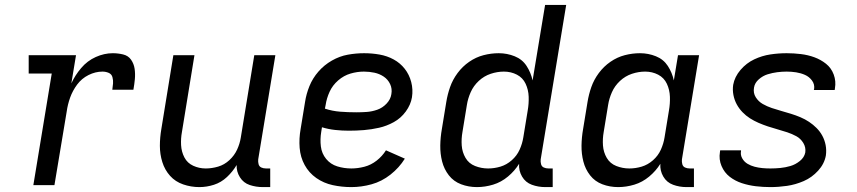

<svg xmlns="http://www.w3.org/2000/svg" viewBox="-20 -755 3496 783"><path d="M116 0H202L252 -300Q256 -329 266 -357Q276 -385 294.5 -410Q313 -435 341 -449Q369 -463 398 -463Q411 -463 423 -458Q435 -453 438.5 -440.5Q442 -428 441 -415Q440 -402 438 -389H524Q528 -411 530 -432.5Q532 -454 529 -474.5Q526 -495 514.5 -511.5Q503 -528 482 -533Q461 -538 440 -538Q405 -538 370.5 -522.5Q336 -507 311 -477.5Q286 -448 271 -415L290 -530H97V-455H191Z M793 8Q823 8 852.5 -1.5Q882 -11 905.5 -33Q929 -55 945 -82Q944 -55 958.5 -32Q973 -9 998.5 -0.5Q1024 8 1052 8H1082V-68H1065Q1054 -68 1045.5 -72Q1037 -76 1034.5 -85.5Q1032 -95 1033 -105L1103 -530H1017L962 -194Q958 -169 947 -145Q936 -121 915.5 -102Q895 -83 869.5 -75.5Q844 -68 819 -68Q792 -68 768 -79Q744 -90 732 -113Q720 -136 718.5 -163Q717 -190 722 -217L773 -530H687L638 -229Q632 -194 632 -160Q632 -126 642 -94Q652 -62 673.5 -38Q695 -14 727 -3Q759 8 793 8Z M1413 8Q1454 8 1495.5 -3.5Q1537 -15 1572.5 -43Q1608 -71 1631 -108L1554 -142Q1539 -118 1516 -100Q1493 -82 1466 -75Q1439 -68 1413 -68Q1383 -68 1355.5 -76.5Q1328 -85 1310 -107Q1292 -129 1288.5 -158Q1285 -187 1290 -217L1293 -236Q1319 -228 1347 -225Q1375 -222 1403 -222Q1434 -222 1464.5 -224.5Q1495 -227 1526 -234Q1557 -241 1586 -257Q1615 -273 1635 -300.5Q1655 -328 1660 -358Q1665 -390 1657 -420.5Q1649 -451 1630.5 -474.5Q1612 -498 1585.5 -512.5Q1559 -527 1528 -532.5Q1497 -538 1465 -538Q1432 -538 1398.5 -532Q1365 -526 1333.5 -508Q1302 -490 1278.5 -463Q1255 -436 1242 -404Q1229 -372 1224 -339L1206 -229Q1199 -190 1202 -152Q1205 -114 1222.5 -82Q1240 -50 1270 -29Q1300 -8 1337 0Q1374 8 1413 8ZM1433 -297Q1400 -297 1367.5 -299.5Q1335 -302 1305 -312L1308 -327Q1312 -354 1324 -380.5Q1336 -407 1359 -427Q1382 -447 1409.5 -455Q1437 -463 1464 -463Q1486 -463 1507 -458.5Q1528 -454 1545 -442.5Q1562 -431 1571 -412Q1580 -393 1576 -371Q1573 -350 1556.5 -332.5Q1540 -315 1518.5 -307.5Q1497 -300 1476 -298.5Q1455 -297 1433 -297Z M1925 8Q1958 8 1991 -2Q2024 -12 2051.5 -35Q2079 -58 2097 -87Q2095 -59 2109 -35Q2123 -11 2149 -1.5Q2175 8 2204 8H2234V-68H2217Q2206 -68 2197.5 -72Q2189 -76 2186.5 -85.5Q2184 -95 2185 -105L2289 -735H2203L2152 -427Q2145 -459 2127.5 -486Q2110 -513 2079 -525.5Q2048 -538 2014 -538Q1983 -538 1952 -530Q1921 -522 1893.5 -503Q1866 -484 1846 -457Q1826 -430 1815.5 -400Q1805 -370 1800 -339L1782 -229Q1776 -195 1775.5 -161.5Q1775 -128 1783 -96.5Q1791 -65 1810.5 -40Q1830 -15 1860.5 -3.5Q1891 8 1925 8ZM1970 -68Q1943 -68 1917.5 -78Q1892 -88 1878.5 -111Q1865 -134 1863 -161.5Q1861 -189 1866 -217L1884 -327Q1888 -353 1899.5 -379Q1911 -405 1932.5 -425Q1954 -445 1981 -454Q2008 -463 2035 -463Q2064 -463 2088 -450.5Q2112 -438 2123.5 -413.5Q2135 -389 2136 -360.5Q2137 -332 2132 -304L2114 -194Q2110 -169 2099 -144.5Q2088 -120 2067 -101.5Q2046 -83 2021 -75.5Q1996 -68 1971 -68Z M2501 8Q2534 8 2567 -2Q2600 -12 2627.5 -35Q2655 -58 2673 -87Q2671 -59 2685 -35Q2699 -11 2725 -1.5Q2751 8 2780 8H2810V-68H2793Q2782 -68 2773.5 -72Q2765 -76 2762.5 -85.5Q2760 -95 2761 -105L2831 -530H2745L2728 -427Q2721 -459 2703.5 -486Q2686 -513 2655 -525.5Q2624 -538 2590 -538Q2559 -538 2528 -530Q2497 -522 2469.5 -503Q2442 -484 2422 -457Q2402 -430 2391.5 -400Q2381 -370 2376 -339L2358 -229Q2352 -195 2351.5 -161.5Q2351 -128 2359 -96.5Q2367 -65 2386.5 -40Q2406 -15 2436.5 -3.5Q2467 8 2501 8ZM2546 -68Q2519 -68 2493.5 -78Q2468 -88 2454.5 -111Q2441 -134 2439 -161.5Q2437 -189 2442 -217L2460 -327Q2464 -353 2475.5 -379Q2487 -405 2508.5 -425Q2530 -445 2557 -454Q2584 -463 2611 -463Q2640 -463 2664 -450.5Q2688 -438 2699.5 -413.5Q2711 -389 2712 -360.5Q2713 -332 2708 -304L2690 -194Q2686 -169 2675 -144.5Q2664 -120 2643 -101.5Q2622 -83 2597 -75.5Q2572 -68 2547 -68Z M3122 8Q3155 8 3189.5 3Q3224 -2 3257.5 -16.5Q3291 -31 3316.5 -59Q3342 -87 3348 -121Q3351 -143 3347 -163.5Q3343 -184 3333.5 -201.5Q3324 -219 3310 -233Q3296 -247 3279.5 -258Q3263 -269 3244 -277Q3225 -285 3205.5 -291Q3186 -297 3166.5 -302.5Q3147 -308 3127.5 -314.5Q3108 -321 3090.5 -331Q3073 -341 3062 -358.5Q3051 -376 3055 -398Q3058 -417 3074.5 -431.5Q3091 -446 3110.5 -452Q3130 -458 3149.5 -460.5Q3169 -463 3188 -463Q3208 -463 3227 -460Q3246 -457 3263 -449.5Q3280 -442 3291.5 -426.5Q3303 -411 3300 -391Q3299 -390 3299 -388H3384Q3385 -392 3385 -395Q3390 -424 3380 -451Q3370 -478 3348.5 -495Q3327 -512 3301 -521.5Q3275 -531 3246 -534.5Q3217 -538 3188 -538Q3155 -538 3121.5 -533Q3088 -528 3056 -513Q3024 -498 3000 -470Q2976 -442 2970 -409Q2967 -388 2971 -367.5Q2975 -347 2984.5 -329.5Q2994 -312 3008 -297.5Q3022 -283 3038.5 -272.5Q3055 -262 3073.5 -254Q3092 -246 3111.5 -239.5Q3131 -233 3151 -227.5Q3171 -222 3190.5 -215.5Q3210 -209 3227.5 -199.5Q3245 -190 3256 -172Q3267 -154 3264 -133Q3260 -113 3242 -98.5Q3224 -84 3203.5 -78Q3183 -72 3162.5 -70Q3142 -68 3122 -68Q3105 -68 3089 -69.5Q3073 -71 3057.5 -75Q3042 -79 3028.5 -87Q3015 -95 3007 -109Q2999 -123 3002 -139V-142H2917Q2916 -139 2916 -135Q2911 -105 2922.5 -78Q2934 -51 2956 -34Q2978 -17 3005.5 -8Q3033 1 3062.5 4.5Q3092 8 3122 8Z"/></svg>

Font: Iosevka Sparkle
Style: Italic
Weight: 400
Italic angle: -9°
Designer: Belleve Invis
Foundry: Belleve Invis
Version: Version 4.5.0; ttfautohint (v1.8.3)